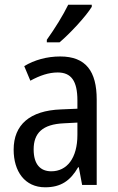

<svg xmlns="http://www.w3.org/2000/svg" viewBox="-20 -786 500 816"><path d="M370 -757V-766H270C248 -721 214 -666 179 -617V-606H233C276 -642 345 -716 370 -757ZM236 -546C179 -546 126 -531 83 -505L109 -443C149 -465 187 -478 225 -478C282 -478 309 -443 309 -359V-324L239 -321C107 -316 38 -256 38 -150C38 -58 85 10 172 10C239 10 279 -18 312 -75H315L329 0H391V-363C391 -483 345 -546 236 -546ZM252 -262 309 -265V-213C309 -113 264 -58 198 -58C152 -58 123 -87 123 -151C123 -220 160 -258 252 -262Z"/></svg>

Font: Noto Sans Malayalam Condensed
Style: Regular
Weight: 400
Width: 3
Designer: Jelle Bosma - Monotype Design Team
Foundry: Monotype Imaging Inc.
Version: Version 2.104